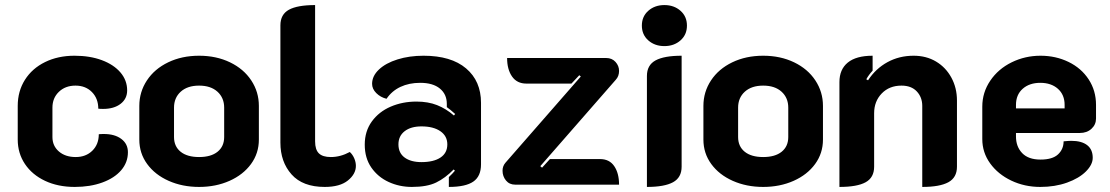

<svg xmlns="http://www.w3.org/2000/svg" viewBox="-20 -729 4382 758"><path d="M50 -178V-311Q50 -369 78.5 -414Q107 -459 158 -484Q209 -509 274 -509Q335 -509 382 -491.5Q429 -474 455.5 -443Q482 -412 482 -372Q482 -339 456 -319Q430 -299 387 -299Q374 -299 368 -300Q368 -340 343 -365.5Q318 -391 278 -391Q238 -391 212.5 -366.5Q187 -342 187 -304V-188Q187 -153 212.5 -131Q238 -109 279 -109Q319 -109 344.5 -134Q370 -159 370 -199Q377 -200 390 -200Q433 -200 459 -180.5Q485 -161 485 -128Q485 -88 458.5 -57Q432 -26 384 -8.5Q336 9 275 9Q209 9 158 -15Q107 -39 78.5 -81.5Q50 -124 50 -178Z M530 -178V-311Q530 -366 560 -411.5Q590 -457 644 -483Q698 -509 766 -509Q834 -509 888 -483Q942 -457 972 -411.5Q1002 -366 1002 -311V-178Q1002 -124 971 -81.5Q940 -39 886 -15Q832 9 766 9Q700 9 646 -15Q592 -39 561 -81.5Q530 -124 530 -178ZM865 -188V-304Q865 -343 838.5 -367Q812 -391 766 -391Q720 -391 693.5 -367Q667 -343 667 -304V-188Q667 -151 693 -130Q719 -109 766 -109Q813 -109 839 -130Q865 -151 865 -188Z M1087 -166V-629Q1087 -672 1120.5 -690.5Q1154 -709 1224 -709V-171Q1224 -138 1239 -123.5Q1254 -109 1286 -109Q1324 -109 1361 -129Q1372 -119 1378.5 -104Q1385 -89 1385 -74Q1385 -42 1353.5 -16.5Q1322 9 1262 9Q1175 9 1131 -40.5Q1087 -90 1087 -166Z M1420 -158Q1420 -211 1448 -249.5Q1476 -288 1522.5 -308Q1569 -328 1624 -328Q1670 -328 1705.5 -314Q1741 -300 1772 -273L1777 -279Q1756 -298 1744 -306V-319Q1744 -357 1716.5 -379.5Q1689 -402 1639 -402Q1595 -402 1561 -386Q1527 -370 1506 -339Q1482 -345 1465.5 -361.5Q1449 -378 1449 -398Q1449 -429 1476 -454.5Q1503 -480 1549.5 -494.5Q1596 -509 1652 -509Q1761 -509 1820 -459Q1879 -409 1879 -323V-80Q1879 -33 1848.5 -12Q1818 9 1752 9V-30Q1767 -44 1776 -55L1771 -60Q1738 -26 1702 -8.5Q1666 9 1606 9Q1557 9 1514.5 -10.5Q1472 -30 1446 -67.5Q1420 -105 1420 -158ZM1746 -159Q1746 -192 1718.5 -211Q1691 -230 1644 -230Q1602 -230 1577.5 -211Q1553 -192 1553 -159Q1553 -125 1577.5 -107Q1602 -89 1644 -89Q1692 -89 1719 -107Q1746 -125 1746 -159Z M1964 -55Q1964 -73 1975 -86L2273 -427L2267 -432L2236 -399H2058Q2021 -399 2001.5 -427Q1982 -455 1982 -500H2373Q2396 -500 2410 -484.5Q2424 -469 2424 -449Q2424 -428 2411 -414L2113 -73L2120 -67L2151 -101H2349Q2386 -101 2405 -73Q2424 -45 2424 0H2014Q1991 0 1977.5 -16.5Q1964 -33 1964 -55Z M2514 -628Q2514 -664 2539.5 -686.5Q2565 -709 2603 -709Q2641 -709 2666.5 -686.5Q2692 -664 2692 -628Q2692 -592 2666.5 -569.5Q2641 -547 2603 -547Q2565 -547 2539.5 -569.5Q2514 -592 2514 -628ZM2534 -429Q2534 -472 2568 -490.5Q2602 -509 2671 -509V-71Q2671 -28 2637 -9.5Q2603 9 2534 9Z M2757 -178V-311Q2757 -366 2787 -411.5Q2817 -457 2871 -483Q2925 -509 2993 -509Q3061 -509 3115 -483Q3169 -457 3199 -411.5Q3229 -366 3229 -311V-178Q3229 -124 3198 -81.5Q3167 -39 3113 -15Q3059 9 2993 9Q2927 9 2873 -15Q2819 -39 2788 -81.5Q2757 -124 2757 -178ZM3092 -188V-304Q3092 -343 3065.5 -367Q3039 -391 2993 -391Q2947 -391 2920.5 -367Q2894 -343 2894 -304V-188Q2894 -151 2920 -130Q2946 -109 2993 -109Q3040 -109 3066 -130Q3092 -151 3092 -188Z M3294 -405Q3294 -455 3327 -482Q3360 -509 3425 -509V-450Q3410 -434 3400 -416L3407 -412Q3437 -458 3483.5 -483.5Q3530 -509 3587 -509Q3637 -509 3675.5 -486Q3714 -463 3736 -422.5Q3758 -382 3758 -332V-71Q3758 -28 3724 -9.5Q3690 9 3621 9V-311Q3621 -345 3599.5 -368Q3578 -391 3539 -391Q3491 -391 3461 -360Q3431 -329 3431 -282V-71Q3431 -28 3397.5 -9.5Q3364 9 3294 9Z M3858 -180V-308Q3858 -364 3889.5 -410.5Q3921 -457 3974 -483Q4027 -509 4088 -509Q4148 -509 4198.5 -484.5Q4249 -460 4278 -415.5Q4307 -371 4307 -315V-261Q4307 -237 4289 -220.5Q4271 -204 4243 -204H3991V-190Q3991 -150 4015.5 -124.5Q4040 -99 4088 -99Q4135 -99 4157 -119.5Q4179 -140 4179 -171Q4199 -173 4209 -173Q4250 -173 4272 -156Q4294 -139 4294 -106Q4294 -79 4267 -52Q4240 -25 4192.5 -8Q4145 9 4087 9Q4025 9 3972.5 -16Q3920 -41 3889 -84Q3858 -127 3858 -180ZM4183 -301V-315Q4183 -355 4156.5 -378.5Q4130 -402 4087 -402Q4044 -402 4017.5 -378.5Q3991 -355 3991 -315V-301Z"/></svg>

Font: K2D ExtraBold
Style: Regular
Weight: 800
Designer: Katatrad Aksorn Co.,Ltd.
Foundry: Cadson Demak Co.,Ltd.
Version: Version 1.000; ttfautohint (v1.6)